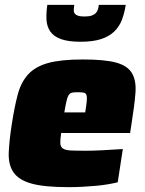

<svg xmlns="http://www.w3.org/2000/svg" viewBox="-20 -763 598 791"><path d="M14 0ZM262 8Q163 8 110.5 -6.5Q58 -21 36 -52.5Q14 -84 16 -134Q18 -184 29 -254Q40 -325 53.5 -375Q67 -425 96.5 -457Q126 -489 178.5 -503.5Q231 -518 321 -518Q412 -518 459 -505Q506 -492 524 -461Q542 -430 538 -379.5Q534 -329 522 -254L516 -215H232Q228 -188 228.5 -173Q229 -158 239.5 -151Q250 -144 273 -143Q296 -142 336 -142Q361 -142 402.5 -144Q444 -146 486 -149L465 -12Q449 -8 426 -4Q403 0 376 2.5Q349 5 320 6.5Q291 8 262 8ZM331 -300Q336 -330 337.5 -347Q339 -364 336 -372Q333 -380 324 -381.5Q315 -383 300 -383Q286 -383 277.5 -381.5Q269 -380 263.5 -372Q258 -364 254 -347Q250 -330 245 -300ZM170 -591ZM498 -743Q493 -710 482.5 -682Q472 -654 451 -633.5Q430 -613 396.5 -602Q363 -591 312 -591Q261 -591 231 -602Q201 -613 187 -633.5Q173 -654 171.5 -682Q170 -710 175 -743H286Q285 -733 284 -724.5Q283 -716 286.5 -709.5Q290 -703 299.5 -699Q309 -695 328 -695Q347 -695 358 -699Q369 -703 375 -709.5Q381 -716 383.5 -724.5Q386 -733 387 -743Z"/></svg>

Font: Azeri Sans Black
Style: Italic
Weight: 900
Designer: Hector Gatti & Omnibus-Type (original fonts) / Cristiano Sobral (main changes and remastering)
Foundry: Omnibus-Type
Version: Version 0.07;August 21, 2020;FontCreator 13.0.0.2681 64-bit;